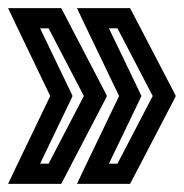

<svg xmlns="http://www.w3.org/2000/svg" viewBox="-56 -499 454 474"><path d="M202 -274 102 -466 95 -479H80H4H-36L-19 -443L68 -262L-19 -81L-36 -45H4H80H95L102 -58L202 -250L208 -262L202 -274ZM151 -262 64 -95H43L118 -251L123 -262L118 -273L43 -429H64L151 -262ZM372 -274 272 -466 265 -479H250H174H134L151 -443L238 -262L151 -81L134 -45H174H250H265L272 -58L372 -250L378 -262L372 -274ZM321 -262 234 -95H213L288 -251L293 -262L288 -273L213 -429H234L321 -262Z"/></svg>

Font: Gamestation DisplayOutline
Style: Regular
Weight: 400
Designer: Jonas Hecksher
Foundry: Jonas Hecksher, Playtypeª, e-types AS
Version: Version 1.003